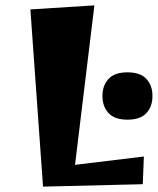

<svg xmlns="http://www.w3.org/2000/svg" viewBox="-20 -685 587 714"><path d="M511 0 140 9 93 -650 331 -665 259 -72 515 -103ZM383.5 -264.5Q361 -289 361 -328Q361 -367 383.5 -391.5Q406 -416 454 -416Q502 -416 524.5 -391.5Q547 -367 547 -328Q547 -289 524.5 -264.5Q502 -240 454 -240Q406 -240 383.5 -264.5Z"/></svg>

Font: Joti One
Style: Regular
Weight: 400
Designer: Eduardo Rodriguez Tunni
Foundry: Eduardo Rodriguez Tunni
Version: Version 1.001